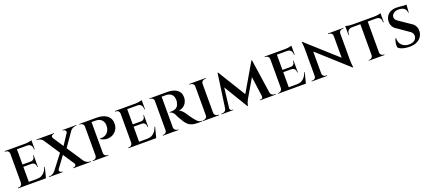

<svg xmlns="http://www.w3.org/2000/svg" viewBox="66 -1756 6489 2911"><g transform="rotate(-20 3310.0 -300.0)"><path d="M227 -600V0H110V-600ZM473 -37 488 0H225V-37ZM434 -317V-280H225V-317ZM480 -600V-563H225V-600ZM534 -170 490 0H324L356 -37Q402 -37 434.5 -53.5Q467 -70 489 -100Q511 -130 525 -170ZM434 -282V-204H424V-213Q424 -241 407 -260Q390 -279 359 -280V-282ZM434 -392V-315H359V-317Q390 -317 407 -336Q424 -355 424 -383V-392ZM480 -566V-472H469V-483Q469 -519 449 -541Q429 -563 392 -563V-566ZM480 -616V-590L372 -600Q401 -600 434 -605.5Q467 -611 480 -616ZM112 -63 119 0H41V-10Q41 -10 47.5 -10Q54 -10 54 -10Q77 -10 93 -25.5Q109 -41 110 -63ZM112 -537H110Q109 -560 93 -575Q77 -590 54 -590Q54 -590 47.5 -590Q41 -590 41 -590V-600H119Z M755 -599 1152 -1H1014L619 -599ZM719 -62Q706 -44 719 -27Q732 -10 750 -10Q750 -10 755.5 -10Q761 -10 761 -10V0H542V-10H554Q583 -10 606 -25Q629 -40 645 -59ZM837 -309 872 -272 673 -1 602 -3ZM974 -62 1113 -59Q1127 -40 1151.5 -25Q1176 -10 1205 -10H1217V0H931V-10Q931 -10 937 -10Q943 -10 943 -10Q961 -10 973 -27Q985 -44 974 -62ZM838 -601V-591Q838 -591 832.5 -591Q827 -591 827 -591Q809 -591 796.5 -574Q784 -557 796 -539L658 -542Q644 -562 619.5 -576.5Q595 -591 567 -591H554V-601ZM1134 -599 922 -295 892 -344 1060 -599ZM1197 -601V-591H1184Q1156 -591 1131.5 -576.5Q1107 -562 1093 -541L1020 -538Q1031 -557 1019.5 -574Q1008 -591 989 -591Q989 -591 983 -591Q977 -591 977 -591V-601Z M1419 -600H1521Q1597 -600 1648 -578.5Q1699 -557 1724.5 -519Q1750 -481 1751 -433Q1753 -374 1727.5 -331.5Q1702 -289 1659.5 -266Q1617 -243 1565.5 -245Q1514 -247 1465 -277V-286Q1465 -286 1477 -285Q1489 -284 1508.5 -287Q1528 -290 1549.5 -299.5Q1571 -309 1590 -330Q1609 -351 1620 -387Q1623 -400 1624.5 -414.5Q1626 -429 1626 -441Q1625 -498 1590 -531Q1555 -564 1493 -564H1429Q1429 -564 1426.5 -573Q1424 -582 1421.5 -591Q1419 -600 1419 -600ZM1431 -600V0H1314V-600ZM1316 -63 1323 0H1246V-10Q1246 -10 1252 -10Q1258 -10 1258 -10Q1281 -10 1297 -25.5Q1313 -41 1314 -63ZM1316 -537H1314Q1313 -560 1297 -575Q1281 -590 1258 -590Q1257 -590 1251.5 -590Q1246 -590 1245 -590V-600H1323ZM1428 -63H1430Q1431 -41 1446.5 -25.5Q1462 -10 1486 -10Q1487 -10 1492.5 -10Q1498 -10 1499 -10L1498 0H1421Z M2006 -600V0H1889V-600ZM2252 -37 2267 0H2004V-37ZM2213 -317V-280H2004V-317ZM2259 -600V-563H2004V-600ZM2313 -170 2269 0H2103L2135 -37Q2181 -37 2213.5 -53.5Q2246 -70 2268 -100Q2290 -130 2304 -170ZM2213 -282V-204H2203V-213Q2203 -241 2186 -260Q2169 -279 2138 -280V-282ZM2213 -392V-315H2138V-317Q2169 -317 2186 -336Q2203 -355 2203 -383V-392ZM2259 -566V-472H2248V-483Q2248 -519 2228 -541Q2208 -563 2171 -563V-566ZM2259 -616V-590L2151 -600Q2180 -600 2213 -605.5Q2246 -611 2259 -616ZM1891 -63 1898 0H1820V-10Q1820 -10 1826.5 -10Q1833 -10 1833 -10Q1856 -10 1872 -25.5Q1888 -41 1889 -63ZM1891 -537H1889Q1888 -560 1872 -575Q1856 -590 1833 -590Q1833 -590 1826.5 -590Q1820 -590 1820 -590V-600H1898Z M2551 -600H2665Q2709 -600 2747.5 -591Q2786 -582 2815.5 -562.5Q2845 -543 2861.5 -512Q2878 -481 2878 -437Q2878 -400 2862 -364.5Q2846 -329 2814 -304.5Q2782 -280 2734 -274Q2759 -266 2784.5 -240Q2810 -214 2824 -191Q2827 -186 2838.5 -168.5Q2850 -151 2867 -127.5Q2884 -104 2902 -81Q2922 -55 2938 -39.5Q2954 -24 2971.5 -17Q2989 -10 3011 -10V0H2945Q2891 0 2854 -10Q2817 -20 2791.5 -41Q2766 -62 2745 -93Q2738 -104 2726.5 -123Q2715 -142 2703 -162.5Q2691 -183 2681 -201.5Q2671 -220 2668 -230Q2653 -260 2633 -276Q2613 -292 2594 -293V-302Q2595 -302 2605 -301.5Q2615 -301 2630 -302Q2653 -303 2676.5 -309Q2700 -315 2719 -335Q2738 -355 2748 -397Q2751 -405 2752.5 -417Q2754 -429 2753 -444Q2752 -478 2741 -500.5Q2730 -523 2713 -536Q2696 -549 2676 -555Q2656 -561 2638 -562Q2609 -563 2587 -562.5Q2565 -562 2560 -562Q2559 -563 2557 -572Q2555 -581 2553 -590.5Q2551 -600 2551 -600ZM2561 -600V0H2443V-600ZM2446 -63 2453 0H2377V-10Q2377 -10 2382.5 -10Q2388 -10 2389 -10Q2412 -10 2427.5 -25.5Q2443 -41 2444 -63ZM2446 -537H2444Q2443 -560 2427.5 -575Q2412 -590 2390 -590Q2388 -590 2382.5 -590Q2377 -590 2377 -590V-600H2453ZM2559 -63H2561Q2562 -40 2579 -25Q2596 -10 2617 -10Q2617 -10 2622 -10Q2627 -10 2628 -10L2629 0H2552Z M3211 -600V0H3094V-600ZM3097 -63V0H3020V-10Q3020 -10 3026.5 -10Q3033 -10 3033 -10Q3058 -10 3076 -25.5Q3094 -41 3094 -63ZM3208 -63H3211Q3212 -41 3229.5 -25.5Q3247 -10 3273 -10Q3273 -10 3278.5 -10Q3284 -10 3285 -10V0H3208ZM3208 -537V-600H3285L3284 -590Q3284 -590 3278.5 -590Q3273 -590 3273 -590Q3247 -590 3229.5 -575Q3212 -560 3211 -537ZM3097 -537H3094Q3094 -560 3076 -575Q3058 -590 3033 -590Q3032 -590 3026 -590Q3020 -590 3020 -590V-600H3097Z M4028 -613 4037 -523 3780 -84Q3780 -84 3771.5 -68Q3763 -52 3754.5 -28.5Q3746 -5 3744 17H3735L3704 -58ZM3423 -65V0H3323V-10Q3323 -10 3330 -10Q3337 -10 3337 -10Q3362 -10 3381 -24.5Q3400 -39 3404 -65ZM3462 -50Q3461 -38 3469 -24Q3477 -10 3498 -9H3512V0H3453L3457 -50ZM3482 -613H3490L3520 -529L3457 0H3395ZM3490 -613 3779 -144 3735 17 3468 -424ZM4037 -613 4127 0H3999L3944 -411L4028 -613ZM4097 -65H4117Q4121 -39 4140 -24.5Q4159 -10 4183 -10Q4183 -10 4190.5 -10Q4198 -10 4198 -10V0H4097ZM3992 -50H3998L4002 0H3943V-9H3957Q3980 -10 3987 -24Q3994 -38 3992 -50Z M4421 -600V0H4304V-600ZM4667 -37 4682 0H4419V-37ZM4628 -317V-280H4419V-317ZM4674 -600V-563H4419V-600ZM4728 -170 4684 0H4518L4550 -37Q4596 -37 4628.5 -53.5Q4661 -70 4683 -100Q4705 -130 4719 -170ZM4628 -282V-204H4618V-213Q4618 -241 4601 -260Q4584 -279 4553 -280V-282ZM4628 -392V-315H4553V-317Q4584 -317 4601 -336Q4618 -355 4618 -383V-392ZM4674 -566V-472H4663V-483Q4663 -519 4643 -541Q4623 -563 4586 -563V-566ZM4674 -616V-590L4566 -600Q4595 -600 4628 -605.5Q4661 -611 4674 -616ZM4306 -63 4313 0H4235V-10Q4235 -10 4241.5 -10Q4248 -10 4248 -10Q4271 -10 4287 -25.5Q4303 -41 4304 -63ZM4306 -537H4304Q4303 -560 4287 -575Q4271 -590 4248 -590Q4248 -590 4241.5 -590Q4235 -590 4235 -590V-600H4313Z M4849 -614 5425 -96 5435 13 4859 -506ZM4852 -61V0H4778V-10Q4778 -10 4786 -10Q4794 -10 4794 -10Q4817 -10 4833 -24.5Q4849 -39 4849 -61ZM4955 -61Q4956 -39 4972.5 -24.5Q4989 -10 5010 -10Q5010 -10 5018.5 -10Q5027 -10 5027 -10V0H4953V-61ZM4849 -614 4955 -495V0H4849V-497Q4849 -548 4844 -581Q4839 -614 4839 -614ZM5434 -600V-107Q5434 -73 5436.5 -46Q5439 -19 5441.5 -3Q5444 13 5444 13H5435L5328 -111V-600ZM5431 -539V-600H5506V-590Q5506 -590 5497.5 -590Q5489 -590 5489 -590Q5467 -590 5450.5 -575.5Q5434 -561 5434 -539ZM5328 -539Q5327 -561 5311 -575.5Q5295 -590 5273 -590Q5273 -590 5264.5 -590Q5256 -590 5256 -590V-600H5330V-539Z M5887 -597V0H5768V-597ZM6112 -601V-564H5543V-601ZM6112 -567V-473H6101V-485Q6102 -520 6081.5 -541.5Q6061 -563 6024 -564V-567ZM6112 -617V-591L6004 -601Q6024 -601 6046 -603.5Q6068 -606 6086.5 -610Q6105 -614 6112 -617ZM5770 -63V0H5701V-10Q5701 -10 5706.5 -10Q5712 -10 5712 -10Q5735 -10 5751 -25.5Q5767 -41 5768 -63ZM5883 -63H5887Q5887 -41 5903.5 -25.5Q5920 -10 5943 -10Q5943 -10 5948 -10Q5953 -10 5953 -10V0H5883ZM5631 -567V-564Q5594 -563 5573.5 -541.5Q5553 -520 5553 -485V-473H5543V-567ZM5543 -617Q5551 -614 5569 -610Q5587 -606 5609 -603.5Q5631 -601 5650 -601L5543 -591Z M6360 -613Q6383 -613 6408.5 -611.5Q6434 -610 6458 -607Q6482 -604 6500.5 -600.5Q6519 -597 6526 -594L6518 -480H6509Q6509 -524 6478 -550Q6447 -576 6387 -576Q6339 -576 6307 -552.5Q6275 -529 6274 -493Q6274 -476 6280.5 -462.5Q6287 -449 6300 -437Q6313 -425 6331 -414L6503 -297Q6537 -277 6556 -241.5Q6575 -206 6574 -161Q6572 -109 6544.5 -69.5Q6517 -30 6469 -8.5Q6421 13 6358 13Q6320 13 6284 7Q6248 1 6221 -10.5Q6194 -22 6177 -38Q6171 -56 6172 -82Q6173 -108 6179.5 -135Q6186 -162 6195 -181H6205Q6202 -136 6220.5 -100Q6239 -64 6275.5 -43.5Q6312 -23 6362 -23Q6421 -24 6452 -51.5Q6483 -79 6483 -120Q6483 -146 6468.5 -167Q6454 -188 6421 -207L6260 -319Q6217 -344 6199 -382.5Q6181 -421 6185 -464Q6188 -509 6211 -542.5Q6234 -576 6272.5 -594.5Q6311 -613 6360 -613ZM6527 -604 6526 -587H6431V-604Z"/></g></svg>

Font: Cinzel SemiBold
Style: Regular
Weight: 600
Designer: Natanael Gama
Version: Version 2.000